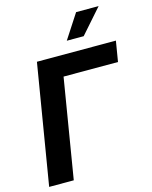

<svg xmlns="http://www.w3.org/2000/svg" viewBox="-137 -1037 893 1126"><g transform="rotate(-15 309.5 -474.5)"><path d="M618.7 -727.5 598.1 -603H267.6L168 0H18.6L139.2 -727.5ZM340.3 -801.3 436.5 -949.2H573.2L442.9 -801.3Z"/></g></svg>

Font: Inter 18pt
Style: Bold Italic
Weight: 700
Italic angle: -9.3988°
Designer: Rasmus Andersson
Foundry: rsms
Version: Version 4.001;git-66647c0bb